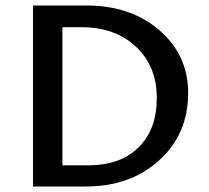

<svg xmlns="http://www.w3.org/2000/svg" viewBox="-20 -678 758 698"><path d="M293 0H100V-658H295Q455 -658 559.5 -568Q664 -478 664 -340Q664 -191 559 -95.5Q454 0 293 0ZM277 -579H207V-77H302Q417 -77 483.5 -142Q550 -207 550 -322Q550 -437 474.5 -508Q399 -579 277 -579Z"/></svg>

Font: EauTest Semibold
Style: Regular
Weight: 600
Designer: Christian Thalmann (Catharsis Fonts)
Version: Version 0.001;PS 000.001;hotconv 1.0.88;makeotf.lib2.5.64775